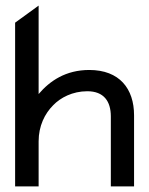

<svg xmlns="http://www.w3.org/2000/svg" viewBox="-20 -666 532 686"><path d="M34 0H118V-161C118 -216 140 -260 170 -290C196 -317 239 -340 292 -340C351 -340 376 -304 376 -250V0H459V-254C459 -349 407 -416 299 -416C215 -416 158 -377 118 -330V-646L34 -585Z"/></svg>

Font: Charger Pro
Style: BdExt
Weight: 700
Designer: Jasper
Foundry: Cannot Into Space Fonts
Version: Version 1.09